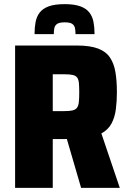

<svg xmlns="http://www.w3.org/2000/svg" viewBox="-20 -908 624 928"><path d="M53 0V-688H351Q415 -688 453.5 -673.5Q492 -659 511.5 -630Q531 -601 538 -559Q545 -517 545 -462Q545 -419 540 -380Q535 -341 519 -311Q503 -281 470 -263L559 0H372L295 -264L332 -242Q325 -238 316.5 -237Q308 -236 295 -236H235V0ZM235 -371H292Q317 -371 331 -374.5Q345 -378 352 -387Q359 -396 361 -414Q363 -432 363 -460Q363 -488 361.5 -505.5Q360 -523 353.5 -532.5Q347 -542 332.5 -545.5Q318 -549 292 -549H235ZM293 -888Q339 -888 368 -877.5Q397 -867 412 -847.5Q427 -828 432 -801.5Q437 -775 437 -743H345Q345 -761 342 -773.5Q339 -786 328.5 -793Q318 -800 293 -800Q268 -800 257 -793Q246 -786 243 -773.5Q240 -761 240 -743H147Q147 -775 152 -801.5Q157 -828 172 -847.5Q187 -867 216 -877.5Q245 -888 293 -888Z"/></svg>

Font: Saira SemiCondensed ExtraBold
Style: Regular
Weight: 800
Width: 4
Designer: Hector Gatti with collaboration of the Omnibus-Type team
Foundry: Omnibus-Type
Version: Version 1.101